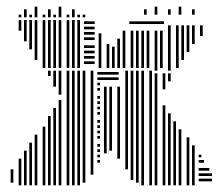

<svg xmlns="http://www.w3.org/2000/svg" viewBox="-20 -556 670 576"><path d="M20 -8H12V-48H20ZM44 0H36V-80H44ZM60 0H52V-104H60ZM76 0H68V-128H76ZM92 0H84V-152H92ZM116 0H108V-176H116ZM132 0H124V-208H132ZM132 -328H124V-344H132ZM148 0H140V-232H148ZM148 -296H140V-344H148ZM164 0H156V-256H164ZM164 -272H156V-344H164ZM188 0H180V-344H188ZM204 0H196V-344H204ZM220 0H212V-344H220ZM236 -8H228V-344H236ZM260 -32H252V-344H260ZM280 -68H272V-76H280ZM280 -84H272V-92H280ZM280 -100H272V-108H280ZM280 -116H272V-124H280ZM280 -140H272V-148H280ZM280 -156H272V-164H280ZM280 -172H272V-180H280ZM280 -188H272V-196H280ZM280 -212H272V-220H280ZM280 -228H272V-236H280ZM280 -244H272V-252H280ZM280 -260H272V-268H280ZM280 -284H272V-292H280ZM280 -300H272V-308H280ZM280 -316H272V-324H280ZM280 -332H272V-340H280ZM300 -96H292V-296H300ZM316 -104H308V-296H316ZM340 -80H332V-296H340ZM336 -316H280V-324H336ZM336 -332H280V-340H336ZM364 -48H356V-264H364ZM380 -16H372V-264H380ZM396 -8H388V-264H396ZM412 0H404V-264H412ZM436 0H428V-264H436ZM364 -264H356V-344H364ZM380 -264H372V-344H380ZM396 -264H388V-344H396ZM412 -264H404V-344H412ZM436 -264H428V-344H436ZM452 0H444V-320H452ZM476 0H468V-240H476ZM476 -288H468V-320H476ZM492 0H484V-216H492ZM492 -312H484V-320H492ZM508 0H500V-192H508ZM524 0H516V-168H524ZM548 0H540V-144H548ZM564 0H556V-120H564ZM616 -12H576V-20H616ZM616 -28H576V-36H616ZM608 -44H576V-52H608ZM592 -68H576V-76H592ZM584 -84H576V-92H584ZM452 -320H444V-336H452ZM476 -320H468V-336H476ZM492 -320H484V-336H492ZM452 -344H444V-368H452ZM492 -344H484V-360H492ZM44 -464H36V-496H44ZM60 -432H52V-496H60ZM76 -408H68V-496H76ZM92 -376H84V-496H92ZM116 -352H108V-496H116ZM132 -352H124V-496H132ZM148 -352H140V-496H148ZM164 -352H156V-496H164ZM188 -352H180V-496H188ZM204 -352H196V-496H204ZM220 -352H212V-496H220ZM264 -364H232V-372H264ZM264 -380H232V-388H264ZM264 -396H232V-404H264ZM264 -412H232V-420H264ZM264 -436H232V-444H264ZM264 -452H232V-460H264ZM264 -468H232V-476H264ZM264 -484H232V-492H264ZM284 -352H276V-456H284ZM308 -352H300V-424H308ZM324 -352H316V-416H324ZM340 -352H332V-440H340ZM356 -352H348V-464H356ZM380 -352H372V-464H380ZM396 -352H388V-464H396ZM412 -352H404V-464H412ZM428 -352H420V-464H428ZM452 -352H444V-464H452ZM468 -352H460V-464H468ZM472 -484H368V-492H472ZM492 -352H484V-464H492ZM516 -352H508V-464H516ZM532 -376H524V-464H532ZM548 -400H540V-464H548ZM564 -424H556V-464H564ZM588 -448H580V-464H588ZM492 -464H484V-480H492ZM516 -464H508V-480H516ZM532 -464H524V-480H532ZM548 -464H540V-480H548ZM564 -464H556V-480H564ZM588 -464H580V-480H588ZM44 -504H36V-512H44ZM60 -504H52V-512H60ZM76 -504H68V-512H76ZM92 -504H84V-512H92ZM116 -504H108V-512H116ZM132 -504H124V-512H132ZM148 -504H140V-512H148ZM164 -504H156V-512H164ZM188 -504H180V-512H188ZM204 -504H196V-512H204ZM220 -504H212V-512H220ZM236 -504H228V-512H236ZM60 -512H52V-528H60ZM92 -512H84V-536H92ZM132 -512H124V-528H132ZM164 -512H156V-536H164ZM204 -512H196V-528H204ZM420 -512H412V-528H420ZM452 -512H444V-536H452ZM492 -512H484V-528H492ZM524 -512H516V-536H524ZM564 -512H556V-528H564Z"/></svg>

Font: Rubik Lines
Style: Regular
Weight: 400
Designer: Hubert and Fischer, NaN
Foundry: Hubert and Fischer, NaN
Version: Version 2.201